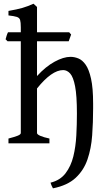

<svg xmlns="http://www.w3.org/2000/svg" viewBox="-20 -777 569 1041"><path d="M352.5 -553.2H21L10.3 -564Q12.2 -571.8 15.9 -583.3Q19.5 -594.7 23.4 -602.1H355L365.7 -589.8ZM322.3 -397Q260.7 -397 180.7 -297.4V-55.7Q180.7 -48.3 198.5 -40.5Q216.3 -32.7 248 -25.9V0H25.9V-25.9Q58.1 -34.2 75.4 -41Q92.8 -47.9 92.8 -55.7V-628.9Q92.8 -656.2 89.1 -668.5Q85.4 -680.7 71.3 -685.3Q57.1 -689.9 25.9 -693.4V-717.8Q71.8 -725.6 101.3 -734.1Q130.9 -742.7 161.6 -756.8L180.7 -739.3V-364.7Q227.5 -416 275.9 -442.4Q324.2 -468.8 362.3 -468.8Q383.3 -468.8 404.8 -460.2Q426.3 -451.7 444.3 -426.3Q462.4 -400.9 473.6 -350.3Q484.9 -299.8 484.9 -215.3Q478 -209 462.4 -199Q446.8 -189 428.7 -179Q410.6 -168.9 397 -162.6Q397 -258.3 387.2 -308.8Q377.4 -359.4 360.6 -378.2Q343.8 -397 322.3 -397ZM484.9 -189.5Q484.9 -113.8 479.7 -42.7Q474.6 28.3 454.3 87.4Q434.1 146.5 389.9 187.5Q345.7 228.5 267.1 244.1Q258.3 228.5 253.9 213.4Q306.2 200.7 335.4 162.4Q364.7 124 377.7 70.8Q390.6 17.6 393.8 -42.5Q397 -102.5 397 -158.7V-162.6L484.9 -215.3Z"/></svg>

Font: Gentium Book Plus
Style: Regular
Weight: 400
Designer: Victor Gaultney, Annie Olsen, Iska Routamaa, Becca Hirsbrunner
Foundry: SIL International
Version: Version 6.101